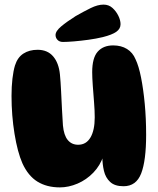

<svg xmlns="http://www.w3.org/2000/svg" viewBox="-20 -814 685 833"><path d="M516 -6Q478 -6 458 -24.5Q438 -43 431 -72.5Q424 -102 424 -135L429 -139Q415 -96 385 -65Q355 -34 316.5 -17.5Q278 -1 240 -1Q183 -1 142.5 -26Q102 -51 77 -106Q56 -154 43 -233.5Q30 -313 30 -398Q30 -439 34 -473Q38 -507 45 -530Q56 -565 81.5 -581.5Q107 -598 143 -598Q186 -598 210.5 -569.5Q235 -541 240 -491Q243 -460 245 -419Q247 -378 249 -338Q251 -298 253 -270Q257 -227 274 -206.5Q291 -186 319 -186Q354 -186 372.5 -217.5Q391 -249 391 -305Q391 -334 388 -371Q385 -408 382.5 -443Q380 -478 380 -501Q380 -563 404 -590Q428 -617 471 -617Q506 -617 531 -601.5Q556 -586 568 -557Q582 -528 592 -477.5Q602 -427 608 -363.5Q614 -300 614 -229Q614 -117 592.5 -61.5Q571 -6 516 -6ZM221 -662Q221 -679 245.5 -699.5Q270 -720 308 -744Q343 -764 373.5 -779Q404 -794 429 -794Q452 -794 468 -779.5Q484 -765 493.5 -745.5Q503 -726 503 -709Q503 -689 484.5 -676Q466 -663 426 -653Q397 -646 364 -641.5Q331 -637 301.5 -634.5Q272 -632 253 -632Q238 -632 229.5 -641Q221 -650 221 -662Z"/></svg>

Font: DynaPuff SemiBold
Style: Regular
Weight: 600
Designer: Toshi Omagari, Jennifer Daniel
Foundry: Google Fonts
Version: Version 2.000